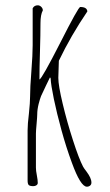

<svg xmlns="http://www.w3.org/2000/svg" viewBox="-20 -682 411 720"><path d="M249.5 -71.8Q282.2 18.1 305.7 18.1Q313 18.1 317.9 13.9Q322.8 9.8 322.8 2.9Q322.8 -6.3 318.1 -16.4Q313.5 -26.4 303.7 -39.6Q295.9 -49.3 291.5 -57.1Q275.9 -86.9 253.7 -155.8Q231.4 -224.6 215.1 -293Q198.7 -361.3 198.7 -390.1L199.7 -421.9L200.7 -454.1Q246.1 -548.8 307.6 -639.2Q306.2 -655.8 280.8 -655.8Q273.9 -655.8 206.1 -522Q137.7 -387.7 127.9 -383.8Q127.9 -426.8 129.9 -489.7Q131.8 -552.7 131.8 -595.2Q131.8 -627 140.6 -643.1Q140.6 -650.4 134.8 -656.2Q128.9 -662.1 121.6 -662.1Q108.4 -662.1 102.5 -650.9V-512.2Q102.5 -477.1 97.7 -415.5Q92.8 -353.5 92.8 -318.8Q92.8 -297.9 88.4 -255.9Q83.5 -216.3 83.5 -192.9V-4.9Q83.5 7.8 87.9 12Q92.3 16.1 105.5 16.1Q111.8 16.1 116.7 12.7Q121.6 9.3 121.6 3.9Q121.6 -6.8 118.2 -24.4Q114.7 -42 114.7 -53.2V-181.2Q114.7 -190.4 117.2 -217.3Q119.6 -244.1 119.6 -252.9Q119.6 -271 125 -292.5Q129.9 -311.5 134 -321.8Q138.2 -332 151.9 -359.9L167.5 -392.1L169.9 -388.2Q170.9 -364.3 181.9 -311Q192.9 -257.8 210.7 -193.1Q228.5 -128.4 249.5 -71.8Z"/></svg>

Font: Amatica SC
Style: Regular
Weight: 400
Version: Version 2.000